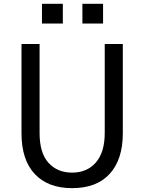

<svg xmlns="http://www.w3.org/2000/svg" viewBox="-20 -978 763 1016"><path d="M93.8 -272.5V-745.1H189.5V-274.4Q189.5 -168 236.8 -116.2Q284.2 -64.5 361.3 -64.5Q440.4 -64.5 487.3 -118.2Q534.2 -171.9 534.2 -274.4V-745.1H629.9V-272.5Q629.9 -134.8 561 -58.6Q492.2 17.6 361.3 17.6Q234.4 17.6 164.1 -57.1Q93.8 -131.8 93.8 -272.5ZM202.1 -853.5V-958H312.5V-853.5ZM416 -853.5V-958H525.4V-853.5Z"/></svg>

Font: Gothic A1 Medium
Style: Regular
Weight: 500
Designer: HanYang I&C Co.,Ltd.
Foundry: HanYang I&C Co.,Ltd.
Version: Version 2.50